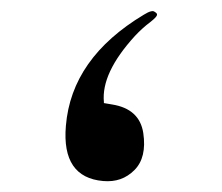

<svg xmlns="http://www.w3.org/2000/svg" viewBox="-20 -330 405 350"><path d="M169.4 -144C166 -179.2 184.6 -219.2 226.1 -264.6C234.4 -273.4 243.7 -282.2 254.9 -290.5C269.5 -302.2 268.1 -304.7 261.7 -308.6C258.8 -311 252.4 -309.6 242.2 -303.2C154.3 -250.5 106.9 -183.1 100.1 -100.6C94.7 -37.6 117.7 -4.4 168 0C190.9 2 209.5 -4.4 225.1 -20C240.2 -35.2 245.6 -57.6 241.2 -87.4C236.8 -116.7 217.8 -134.3 184.1 -139.6L169.4 -142.1Z"/></svg>

Font: Gandom
Style: Regular
Weight: 400
Foundry: DejaVu fonts team - Redesigned by Saber Rastikerdar - Based on Samim Font
Version: Version 0.8